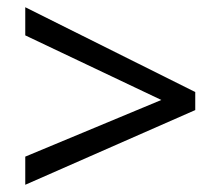

<svg xmlns="http://www.w3.org/2000/svg" viewBox="-20 -628 612 532"><path d="M50 -194 427 -351 50 -530V-608L521 -373V-323L50 -116Z"/></svg>

Font: Noto Sans
Style: Regular
Weight: 400
Designer: Monotype Design Team
Foundry: Monotype Imaging Inc.
Version: Version 1.902